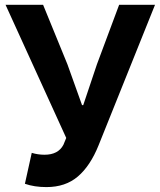

<svg xmlns="http://www.w3.org/2000/svg" viewBox="-20 -760 661 794"><path d="M171.9 13.7Q122.1 13.7 83 0L111.3 -127.9Q136.7 -120.1 164.1 -120.1Q220.7 -120.1 242.2 -161.1L253.9 -189.5L2.9 -740.2H158.2L258.8 -494.1L319.3 -325.2H324.2L380.9 -494.1L472.7 -740.2H621.1L387.7 -159.2Q353.5 -74.2 302.2 -30.3Q251 13.7 171.9 13.7Z"/></svg>

Font: Nasu
Style: Bold
Weight: 700
Designer: Ryoko NISHIZUKA (kana &amp; ideographs); Paul D. Hunt (Latin, Greek &amp; Cyrillic); Wenlong ZHANG (bopomofo); Sandoll C
Version: Version 2014.1215